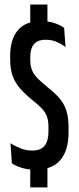

<svg xmlns="http://www.w3.org/2000/svg" viewBox="-20 -742 351 850"><path d="M190 -600H114V-722H190ZM190 87.5H114V-12.5H190ZM135 9.5Q113 9.5 93.8 5.5Q74.5 1.5 59 -5Q43.5 -11.5 32.5 -19L26.5 -108Q47 -94.5 71.5 -85Q96 -75.5 122.5 -75.5Q161 -75.5 177.8 -97.2Q194.5 -119 194.5 -158.5V-181Q194.5 -209 187 -228Q179.5 -247 164 -263Q148.5 -279 124.5 -298Q92 -324.5 69.8 -349.5Q47.5 -374.5 36.2 -405.2Q25 -436 25 -478V-495Q25 -567.5 59 -608Q93 -648.5 161 -648.5Q195.5 -648.5 221.2 -639.8Q247 -631 264 -618.5L270 -533.5Q252.5 -547 231 -556.5Q209.5 -566 181.5 -566Q158 -566 143 -557.2Q128 -548.5 121 -531Q114 -513.5 114 -488V-477Q114 -449 122.5 -429.5Q131 -410 148.8 -392.8Q166.5 -375.5 194 -353Q226 -328 245.5 -304.2Q265 -280.5 274.2 -251Q283.5 -221.5 283.5 -178.5V-154Q283.5 -76.5 247.2 -33.5Q211 9.5 135 9.5Z"/></svg>

Font: Anek Latin Condensed Medium
Style: Regular
Weight: 500
Width: 3
Designer: Yesha Goshar
Foundry: Ek Type
Version: Version 1.003